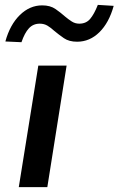

<svg xmlns="http://www.w3.org/2000/svg" viewBox="-20 -767 486 787"><path d="M57 0 137 -498H253L174 0ZM68 -594 2 -597Q21 -666 61.5 -705.5Q102 -745 153 -745Q186 -745 207.5 -730Q229 -715 247 -699Q260 -688 274 -679Q288 -670 305 -670Q333 -670 349.5 -689.5Q366 -709 381 -747L446 -743Q427 -674 387.5 -635Q348 -596 296 -596Q263 -596 242 -610.5Q221 -625 203 -640Q189 -653 175 -661.5Q161 -670 143 -670Q116 -670 98.5 -651Q81 -632 68 -594Z"/></svg>

Font: Nunito Sans 7pt SemiExpanded SemiBold
Style: Italic
Weight: 600
Width: 6
Italic angle: -9°
Designer: Vernon Adams
Foundry: Vernon Adams
Version: Version 3.101;gftools[0.9.27]